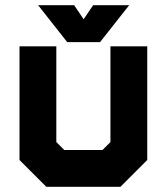

<svg xmlns="http://www.w3.org/2000/svg" viewBox="-20 -718 641 738"><path d="M158 0 55 -103V-540H196.5V-172L227 -141.5H374L404.5 -172V-540H546V-103L443 0ZM198 -71H406.5L476 -146V-470V-146L406.5 -71H198L125 -146.5V-470V-146.5ZM238.5 -556 126.5 -698H265L301.5 -644L338 -698H476.5L364.5 -556ZM272 -595H329L371.5 -653L329 -595H272L229.5 -653Z"/></svg>

Font: Tourney Black
Style: Regular
Weight: 900
Version: Version 1.015